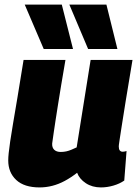

<svg xmlns="http://www.w3.org/2000/svg" viewBox="-20 -809 604 839"><path d="M153 10Q86 10 51 -22.5Q16 -55 16 -108Q16 -121 18 -140.5Q20 -160 24.5 -191Q29 -222 37 -269Q45 -316 56.5 -384.5Q68 -453 83 -547H266Q255 -484 247 -435Q239 -386 233 -348.5Q227 -311 222.5 -281.5Q218 -252 214.5 -228Q211 -204 208 -182Q207 -164 217 -154.5Q227 -145 245 -145Q258 -145 269.5 -147.5Q281 -150 292.5 -155Q304 -160 315 -165L376 -547H559Q541 -439 529.5 -369Q518 -299 512 -259Q506 -219 503 -200.5Q500 -182 499.5 -176Q499 -170 499 -169Q499 -157 503.5 -151.5Q508 -146 516 -146Q518 -146 522.5 -146.5Q527 -147 533 -149L523 -20Q503 -6 475.5 2Q448 10 421 10Q383 10 355 -8.5Q327 -27 317 -54Q290 -33 263 -18.5Q236 -4 208.5 3Q181 10 153 10ZM171 -595 88 -789H250L299 -595ZM365 -595 283 -789H445L493 -595Z"/></svg>

Font: Georama ExtraBold
Style: Italic
Weight: 800
Italic angle: -9°
Version: Version 1.001